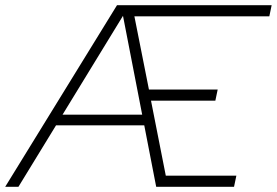

<svg xmlns="http://www.w3.org/2000/svg" viewBox="-64 -720 1067 740"><path d="M-44 0 387 -700H983L974 -657H454L510 -375H775L766 -332H518L575 -43H847L838 0H538L492 -237H152L7 0ZM177 -278H484L410 -659Z"/></svg>

Font: Red Hat Display VF
Style: Italic
Weight: 300
Italic angle: -12°
Designer: Pentagram, MCKL
Foundry: Pentagram, MCKL
Version: Version 1.023